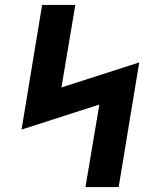

<svg xmlns="http://www.w3.org/2000/svg" viewBox="-20 -755 640 775"><path d="M325 0 381 -333 67 -232 150 -735H284L228 -402L542 -503L459 0Z"/></svg>

Font: Iosevka Curly Slab XBdEx
Style: Italic
Weight: 800
Width: 7
Italic angle: -9°
Monospace: yes
Designer: Belleve Invis
Foundry: Belleve Invis
Version: Version 11.1.0; ttfautohint (v1.8.3)